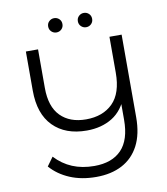

<svg xmlns="http://www.w3.org/2000/svg" viewBox="-101 -950 991 1138"><g transform="rotate(-10 394.0 -381.0)"><path d="M385.8 104.7Q297.2 104.7 227.9 75.3Q158.6 46 112.8 -6.2L151 -58.7Q196.1 -10.1 254.5 14.3Q312.9 38.7 386.2 38.7Q492.7 38.7 549.5 -20.4Q606.3 -79.5 606.3 -200.8V-350.4L628.1 -342.7Q597.6 -256.5 532.7 -216.2Q467.9 -175.9 378.5 -175.9Q250 -175.9 176.7 -250.2Q103.3 -324.4 103.3 -464.8V-700H176.6V-467.5Q176.6 -355.1 232.4 -298.5Q288.3 -241.9 385.8 -241.9Q487.2 -241.9 546.8 -301.2Q606.3 -360.5 606.3 -484.1V-700H679.6V-203.2Q679.6 -101.4 643.9 -33Q608.3 35.3 542.4 70Q476.6 104.7 385.8 104.7ZM480.8 -779.7Q463.4 -779.7 450.6 -791.9Q437.8 -804.2 437.8 -822.7Q437.8 -841.6 450.6 -853.6Q463.4 -865.7 480.8 -865.7Q498.6 -865.7 511.2 -853.6Q523.8 -841.6 523.8 -822.7Q523.8 -804.2 511.2 -791.9Q498.6 -779.7 480.8 -779.7ZM302.1 -779.7Q284.7 -779.7 271.9 -791.9Q259.1 -804.2 259.1 -822.7Q259.1 -841.6 271.9 -853.6Q284.7 -865.7 302.1 -865.7Q319.9 -865.7 332.5 -853.6Q345.1 -841.6 345.1 -822.7Q345.1 -804.2 332.5 -791.9Q319.9 -779.7 302.1 -779.7Z"/></g></svg>

Font: Montserrat Alternates Thin
Style: Regular
Weight: 100
Designer: Julieta Ulanovsky
Foundry: Julieta Ulanovsky
Version: Version 9.000